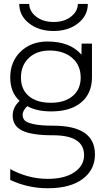

<svg xmlns="http://www.w3.org/2000/svg" viewBox="-20 -749 547 998"><path d="M88.9 -345.7Q88.9 -284.2 129.9 -249.5Q170.9 -214.8 245.1 -214.8Q316.4 -214.8 357.9 -250Q399.4 -285.2 399.4 -345.7Q399.4 -410.2 355 -448.2Q310.5 -486.3 237.3 -486.3Q170.9 -486.3 129.9 -447.8Q88.9 -409.2 88.9 -345.7ZM384.8 -728.5H436.5Q436.5 -668 385.7 -627.9Q335 -587.9 258.3 -587.9Q181.6 -587.9 130.9 -627.9Q80.1 -668 80.1 -728.5H131.8Q132.8 -689.5 168.5 -662.1Q204.1 -634.8 258.8 -634.8Q313.5 -634.8 348.6 -662.1Q383.8 -689.5 384.8 -728.5ZM228.5 180.7Q315.4 180.7 366.2 146.5Q417 112.3 417 57.6Q417 -46.9 252 -45.9Q144.5 -45.9 95.2 -70.3Q45.9 -94.7 45.9 -148.4Q45.9 -191.4 82 -224.6Q33.2 -268.6 33.2 -346.7Q33.2 -428.7 87.4 -481Q141.6 -533.2 226.6 -533.2Q344.7 -533.2 403.3 -464.8L404.3 -522.5H458V-346.7Q458 -263.7 402.3 -216.8Q346.7 -169.9 246.1 -169.9Q169.9 -169.9 122.1 -197.3Q97.7 -174.8 97.7 -152.3Q97.7 -135.7 107.4 -124Q117.2 -112.3 153.8 -104Q190.4 -95.7 256.8 -95.7Q473.6 -95.7 473.6 53.7Q473.6 133.8 409.2 181.6Q344.7 229.5 228.5 229.5Q126 229.5 33.2 186.5V129.9Q127 180.7 228.5 180.7Z"/></svg>

Font: Gen Shin Gothic Light
Style: Regular
Weight: 200
Designer: [Source Han Sans]
Ryoko NISHIZUKA  (kana & ideographs); Paul D. Hunt (Latin, Greek & Cyrillic); Wenlong ZHANG  (bopomofo
Version: Version 1.002.20150607